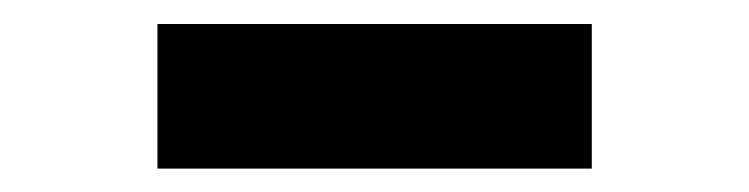

<svg xmlns="http://www.w3.org/2000/svg" viewBox="-20 -792 640 164"><path d="M114.5 -648V-771.5H485.5V-648Z"/></svg>

Font: Encode Sans SmCnd Black
Style: Regular
Weight: 900
Width: 4
Designer: Multiple Designers
Foundry: Impallari Type
Version: Version 3.002; ttfautohint (v1.8.3) -l 8 -r 50 -G 200 -x 14 